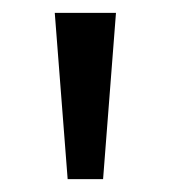

<svg xmlns="http://www.w3.org/2000/svg" viewBox="-20 -734 265 298"><path d="M160 -714 140 -456H85L65 -714Z"/></svg>

Font: Noto Sans Old Persian
Style: Regular
Weight: 400
Designer: Monotype Design Team
Foundry: Monotype Imaging Inc.
Version: Version 2.001; ttfautohint (v1.8.4.7-5d5b)